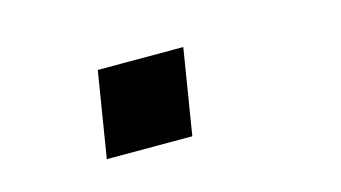

<svg xmlns="http://www.w3.org/2000/svg" viewBox="-35 -235 570 321"><g transform="rotate(-15 250.0 -74.0)"><path d="M120 0 144 -148H292L268 0Z"/></g></svg>

Font: Iosevka SS04 Medium Oblique
Style: Regular
Weight: 500
Italic angle: -9°
Monospace: yes
Designer: Belleve Invis
Foundry: Belleve Invis
Version: Version 19.0.0; ttfautohint (v1.8.4)